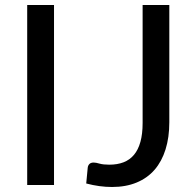

<svg xmlns="http://www.w3.org/2000/svg" viewBox="-20 -738 777 766"><path d="M195.5 0H88.5V-718H195.5ZM655.5 -250Q655.5 -190 640.5 -142Q625.5 -94 596.8 -60.8Q568 -27.5 525.2 -9.8Q482.5 8 427 8Q377 8 324 -6L330 -69Q331 -78 336.8 -83.8Q342.5 -89.5 354 -89.5Q362.5 -89.5 377.2 -85.2Q392 -81 416 -81Q448 -81 472.8 -90.5Q497.5 -100 514.5 -120.2Q531.5 -140.5 540.2 -172Q549 -203.5 549 -247.5V-718H655.5Z"/></svg>

Font: Lato 2
Style: Regular
Weight: 500
Designer: Lukasz Dziedzic with Adam Twardoch and Botio Nikoltchev
Foundry: tyPoland Lukasz Dziedzic
Version: Version 2.015; 2015-08-06; http://www.latofonts.com/